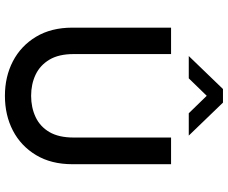

<svg xmlns="http://www.w3.org/2000/svg" viewBox="-92 -812 918 773"><g transform="rotate(90 366.5 -426.0)"><path d="M366.2 12.7Q289.1 12.7 227.1 -19.5Q165 -51.8 128.4 -112.8Q91.8 -173.8 91.8 -258.8V-656.2H198.2V-263.7Q198.2 -204.1 220.7 -166.5Q243.2 -128.9 281.2 -110.8Q319.3 -92.8 366.2 -92.8Q413.1 -92.8 451.7 -110.8Q490.2 -128.9 512.2 -166.5Q534.2 -204.1 534.2 -263.7V-656.2H641.6V-258.8Q641.6 -173.8 605 -112.8Q568.4 -51.8 506.3 -19.5Q444.3 12.7 366.2 12.7ZM206.1 -727.5 338.9 -865.2H393.6L526.4 -727.5H436.5L366.2 -799.8L295.9 -727.5Z"/></g></svg>

Font: Sen Medium
Style: Regular
Weight: 500
Designer: Kosal Sen, Philatype
Foundry: Philatype
Version: Version 2.000;gftools[0.9.31]